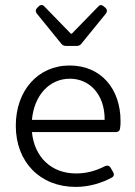

<svg xmlns="http://www.w3.org/2000/svg" viewBox="-20 -732 539 766"><path d="M304.7 -557.6 402.3 -677.7C408.2 -685.5 408.2 -693.4 401.4 -700.2L394.5 -706.1C387.7 -712.9 378.9 -713.9 372.1 -706.1L266.6 -597.7H262.7L157.2 -706.1C150.4 -713.9 141.6 -713.9 134.8 -707L127.9 -700.2C121.1 -693.4 121.1 -685.5 127 -677.7L224.6 -557.6C229.5 -550.8 236.3 -548.8 244.1 -548.8H285.2C293 -548.8 299.8 -550.8 304.7 -557.6ZM460.9 -249C460.9 -377.9 382.8 -470.7 257.8 -470.7C130.9 -470.7 43 -370.1 43 -230.5C43 -85.9 139.6 13.7 282.2 13.7C337.9 13.7 387.7 -2.9 425.8 -23.4C434.6 -28.3 436.5 -36.1 431.6 -44.9L420.9 -63.5C416 -71.3 408.2 -73.2 399.4 -69.3C359.4 -48.8 322.3 -40 283.2 -40C185.5 -40 117.2 -104.5 107.4 -205.1H442.4C451.2 -205.1 458 -210 459 -219.7C460.9 -230.5 460.9 -240.2 460.9 -249ZM397.5 -253.9H107.4C116.2 -352.5 177.7 -418 258.8 -418C337.9 -418 398.4 -354.5 397.5 -253.9Z"/></svg>

Font: Ed Sans Neue Light
Style: Regular
Weight: 300
Designer: Stephen Hutchings
Version: Version 1.004;PS 001.004;hotconv 1.0.88;makeotf.lib2.5.64775